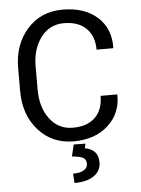

<svg xmlns="http://www.w3.org/2000/svg" viewBox="-58 -694 702 956"><g transform="rotate(-5 293.0 -215.5)"><path d="M408.2 125Q408.2 168 373 192.6Q337.9 217.3 275.4 217.3L272 170.4Q307.1 170.4 326.2 158.9Q345.2 147.5 345.2 127Q345.2 106.4 330.6 97.4Q315.9 88.4 273.9 84.5L288.1 25.9L346.7 26.9L341.3 49.3Q408.2 61 408.2 125ZM442.4 -203.6H524.9L525.9 -201.2Q527.8 -109.4 462.4 -49.6Q397 10.3 289.6 10.3Q182.1 10.3 113.8 -66.2Q45.4 -142.6 45.4 -261.7V-375.5Q45.4 -494.6 113.8 -571.3Q182.1 -647.9 291 -647.9Q399.9 -647.9 464.1 -590.6Q528.3 -533.2 526.4 -437L525.4 -434.6H442.4Q442.4 -502.9 402.6 -541.5Q362.8 -580.1 291.3 -580.1Q219.7 -580.1 176.3 -522.5Q132.8 -464.8 132.8 -376.5V-261.7Q132.8 -172.4 176.3 -115Q219.7 -57.6 291.5 -57.6Q363.3 -57.6 402.8 -95.9Q442.4 -134.3 442.4 -203.6Z"/></g></svg>

Font: Yantramanav
Style: Regular
Weight: 400
Version: Version 1.000;PS 1.0;hotconv 1.0.72;makeotf.lib2.5.5900; ttf